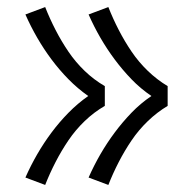

<svg xmlns="http://www.w3.org/2000/svg" viewBox="-20 -612 540 544"><path d="M287 -88 231 -109Q246 -143 264.5 -175Q283 -207 305 -236.5Q327 -266 352.5 -292.5Q378 -319 409 -340Q378 -361 352.5 -387.5Q327 -414 305 -443.5Q283 -473 264.5 -505Q246 -537 231 -571L287 -592Q300 -559 316.5 -527Q333 -495 353 -465.5Q373 -436 399 -411Q425 -386 455 -368V-312Q425 -294 399 -269Q373 -244 353 -214.5Q333 -185 316.5 -153Q300 -121 287 -88ZM108 -88 52 -109Q67 -143 85.5 -175Q104 -207 126 -236.5Q148 -266 174 -292.5Q200 -319 230 -340Q200 -361 174 -387.5Q148 -414 126 -443.5Q104 -473 85.5 -505Q67 -537 52 -571L108 -592Q121 -559 137.5 -527Q154 -495 174 -465.5Q194 -436 220 -411Q246 -386 277 -368V-312Q246 -294 220 -269Q194 -244 174 -214.5Q154 -185 137.5 -153Q121 -121 108 -88Z"/></svg>

Font: Iosevka Slab Light
Style: Regular
Weight: 300
Monospace: yes
Designer: Belleve Invis
Foundry: Belleve Invis
Version: Version 11.1.0; ttfautohint (v1.8.3)